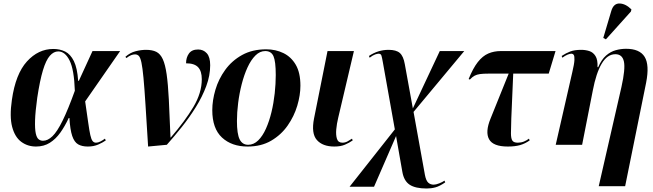

<svg xmlns="http://www.w3.org/2000/svg" viewBox="-20 -828 3737 1098"><path d="M186 10Q138 10 101.5 -17Q65 -44 49.5 -102.5Q34 -161 48 -257Q69 -405 134 -476.5Q199 -548 285 -548Q323 -548 353 -533Q383 -518 402.5 -478.5Q422 -439 427 -366H431L509 -536H667L467 -248Q478 -173 484.5 -126.5Q491 -80 496.5 -55.5Q502 -31 509.5 -21.5Q517 -12 529 -12Q541 -12 554.5 -19Q568 -26 580 -35L585 -25Q568 -13 542 -1.5Q516 10 482 10Q449 10 427 -2.5Q405 -15 393 -50.5Q381 -86 377 -153H373Q351 -106 325 -69.5Q299 -33 265 -11.5Q231 10 186 10ZM226 -23Q253 -23 280 -49Q307 -75 338 -138Q369 -201 408 -309Q404 -430 378 -482Q352 -534 313 -534Q287 -534 265 -509Q243 -484 225.5 -426Q208 -368 193 -269Q182 -189 180.5 -140Q179 -91 184.5 -65.5Q190 -40 201 -31.5Q212 -23 226 -23Z M827 10Q818 -134 812 -229.5Q806 -325 800.5 -383Q795 -441 789 -469.5Q783 -498 774.5 -507.5Q766 -517 752 -517Q742 -517 730 -512.5Q718 -508 703 -496L697 -503Q724 -527 755.5 -535Q787 -543 815 -543Q851 -543 874 -531.5Q897 -520 911 -489.5Q925 -459 933 -403Q941 -347 945.5 -259Q950 -171 955 -42H957Q1038 -136 1086 -216.5Q1134 -297 1134 -375Q1134 -421 1113 -443.5Q1092 -466 1044 -466Q1044 -499 1060.5 -522Q1077 -545 1113 -545Q1143 -545 1162.5 -523.5Q1182 -502 1182 -455Q1182 -396 1159.5 -335.5Q1137 -275 1100 -215.5Q1063 -156 1019.5 -101.5Q976 -47 934 0Z M1396 10Q1305 10 1249.5 -41.5Q1194 -93 1194 -198Q1194 -254 1212 -315Q1230 -376 1268 -428.5Q1306 -481 1364.5 -513.5Q1423 -546 1503 -546Q1556 -546 1600.5 -524.5Q1645 -503 1671.5 -457.5Q1698 -412 1698 -338Q1698 -284 1680 -223.5Q1662 -163 1625 -110Q1588 -57 1531 -23.5Q1474 10 1396 10ZM1399 0Q1431 0 1456.5 -25Q1482 -50 1501 -92.5Q1520 -135 1532.5 -187Q1545 -239 1551 -294Q1557 -349 1557 -399Q1557 -477 1544 -506.5Q1531 -536 1497 -536Q1466 -536 1440.5 -510.5Q1415 -485 1395.5 -442.5Q1376 -400 1362.5 -347.5Q1349 -295 1342 -240Q1335 -185 1335 -136Q1335 -62 1350.5 -31Q1366 0 1399 0Z M1892 10Q1825 10 1792 -27.5Q1759 -65 1776 -151L1853 -536H2004L1914 -154Q1906 -121 1903 -88.5Q1900 -56 1907 -34Q1914 -12 1938 -12Q1954 -12 1967.5 -19.5Q1981 -27 1993 -35L1997 -25Q1977 -11 1952.5 -0.5Q1928 10 1892 10Z M2420 250Q2356 250 2323 228.5Q2290 207 2281 155L2245 -50L2119 240H1979L2238 -88L2170 -469Q2165 -498 2161.5 -509.5Q2158 -521 2145 -521Q2138 -521 2125 -516.5Q2112 -512 2094 -498L2090 -508Q2142 -543 2202 -543Q2246 -543 2266.5 -525Q2287 -507 2295 -461L2341 -208L2495 -536H2635L2345 -188L2410 172Q2416 204 2428.5 216Q2441 228 2460 228Q2473 228 2492 220.5Q2511 213 2522 205L2526 215Q2494 237 2470 243.5Q2446 250 2420 250Z M2884 10Q2800 10 2777 -31.5Q2754 -73 2785 -149L2889 -407H2775Q2744 -407 2725.5 -404.5Q2707 -402 2694 -395Q2681 -388 2667 -373L2660 -376Q2685 -438 2712.5 -473Q2740 -508 2772.5 -522Q2805 -536 2844 -536H3157L3118 -407H2915L2904 -151Q2902 -96 2902 -66Q2902 -36 2910 -24Q2918 -12 2941 -12Q2960 -12 2976 -18.5Q2992 -25 3005 -35L3009 -25Q2982 -6 2953.5 2Q2925 10 2884 10Z M3404 237 3534 -331Q3557 -434 3548 -476Q3539 -518 3499 -518Q3453 -518 3421 -464Q3389 -410 3370 -310L3309 0H3158L3253 -416Q3264 -462 3265 -484.5Q3266 -507 3261 -514Q3256 -521 3247 -521Q3239 -521 3225.5 -515.5Q3212 -510 3196 -498L3192 -508Q3216 -524 3241 -533.5Q3266 -543 3304 -543Q3328 -543 3350 -536Q3372 -529 3385.5 -507.5Q3399 -486 3397 -444H3401Q3420 -488 3446 -510.5Q3472 -533 3501.5 -541Q3531 -549 3560 -549Q3638 -549 3666.5 -503Q3695 -457 3675 -355L3555 237ZM3445 -603 3430 -611 3476 -766Q3489 -809 3523.5 -808Q3558 -807 3591 -774L3588 -762Z"/></svg>

Font: Noto Serif Display SemiCondensed
Style: Bold Italic
Weight: 700
Width: 4
Italic angle: -12°
Designer: Monotype Design Team
Foundry: Monotype Imaging Inc.
Version: Version 2.009